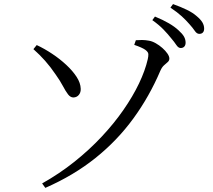

<svg xmlns="http://www.w3.org/2000/svg" viewBox="-20 -858 1040 936"><path d="M185.4 36.2Q270.1 -11.4 343.1 -69.7Q416.2 -128.1 476.1 -192.2Q536.1 -256.3 581.7 -322.1Q627.4 -387.9 657.6 -451Q687.8 -514.2 700.4 -569.6Q703.6 -583.4 703.2 -593.9Q702.9 -604.5 688.3 -615.2Q673.6 -625.9 634.4 -639.3L642.3 -661.9Q655.9 -663 672.3 -663Q688.7 -662.9 705.7 -659.7Q721.4 -657.3 738.9 -647.4Q756.5 -637.5 771.7 -624Q787 -610.5 796.3 -596.8Q805.6 -583.2 805.6 -572.5Q805.6 -562.4 797.5 -555.3Q789.4 -548.1 779.4 -539.4Q769.5 -530.6 762 -513.8Q708.2 -387.4 630 -280.3Q551.9 -173.1 445.6 -87.9Q339.3 -2.7 200.9 57.9ZM338.2 -382.8Q323.4 -382.8 311.8 -397.8Q300.2 -412.8 286.4 -439Q272.6 -465.2 250.2 -496.4Q226 -532.1 199.7 -561.8Q173.3 -591.5 142.9 -618.4L159 -638.3Q196.6 -620.8 234.3 -595.7Q272 -570.7 303.1 -541.7Q334.2 -512.8 353.5 -483.2Q372.7 -453.6 373.5 -425.4Q374.3 -407.8 364.6 -395.7Q355 -383.6 338.2 -382.8ZM860.8 -623.9Q849.4 -623.9 839.7 -638.6Q830 -653.3 814.2 -671.9Q798.8 -691.3 777.3 -713.8Q755.7 -736.3 722.6 -759.8L735.4 -777.3Q774.6 -761.2 803.1 -744.5Q831.5 -727.9 850.2 -710.4Q869.1 -693.5 877 -679.6Q884.8 -665.7 884.8 -650.1Q884.8 -637.8 878.4 -630.9Q871.9 -623.9 860.8 -623.9ZM951.4 -692.9Q939.3 -692.9 929.6 -707.5Q919.9 -722 903.5 -740.2Q886.8 -759.6 865.9 -778.7Q845.1 -797.9 810.9 -820.8L823.5 -838.1Q862.2 -824.2 891.1 -810.1Q919.9 -795.9 937.2 -780.7Q957.8 -763.8 966.5 -749.1Q975.2 -734.3 975.2 -718.7Q975.2 -706.2 969.1 -699.6Q963.1 -692.9 951.4 -692.9Z"/></svg>

Font: Noto Serif HK ExtraLight
Style: Regular
Weight: 200
Designer: Ryoko NISHIZUKA 西塚涼子 (kana & ideographs); Frank Grießhammer (Latin, Greek & Cyrillic); Wenlong ZHANG 张文龙 (bopomofo); San
Foundry: Adobe
Version: Version 2.002-H1;hotconv 1.1.0;makeotfexe 2.6.0